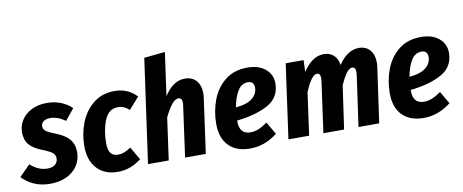

<svg xmlns="http://www.w3.org/2000/svg" viewBox="-90 -1046 3263 1352"><g transform="rotate(-10 1542.0 -370.0)"><path d="M428 -480 363 -400Q309 -439 255 -439Q225 -439 207.5 -426Q190 -413 190 -391Q190 -370 208 -356.5Q226 -343 280 -322Q341 -298 371 -262.5Q401 -227 401 -170Q401 -116 373 -73.5Q345 -31 294 -7Q243 17 177 17Q113 17 62.5 -5.5Q12 -28 -23 -66L54 -144Q111 -92 176 -92Q213 -92 232 -109Q251 -126 251 -151Q251 -177 233 -192Q215 -207 162 -228Q100 -252 71.5 -285.5Q43 -319 43 -374Q43 -422 68.5 -461.5Q94 -501 141 -524.5Q188 -548 251 -548Q304 -548 349.5 -530Q395 -512 428 -480Z M892 -481 819 -398Q798 -416 779 -424Q760 -432 738 -432Q672 -432 642.5 -360.5Q613 -289 613 -198Q613 -145 631 -123.5Q649 -102 683 -102Q706 -102 726.5 -110Q747 -118 775 -136L829 -44Q752 17 661 17Q566 17 512 -41.5Q458 -100 458 -202Q458 -289 489 -368.5Q520 -448 582.5 -498Q645 -548 735 -548Q830 -548 892 -481Z M1348 -423Q1348 -405 1345 -387L1291 0H1143L1193 -361Q1195 -377 1195 -382Q1195 -419 1168 -419Q1145 -419 1120.5 -388.5Q1096 -358 1068 -301L1026 0H878L982 -742L1132 -757L1089 -448Q1115 -492 1153 -520Q1191 -548 1237 -548Q1289 -548 1318.5 -514.5Q1348 -481 1348 -423Z M1860 -406Q1860 -304 1773.5 -256Q1687 -208 1549 -193V-191Q1549 -140 1569.5 -117.5Q1590 -95 1628 -95Q1658 -95 1686 -106.5Q1714 -118 1750 -143L1802 -54Q1712 17 1607 17Q1508 17 1454 -38.5Q1400 -94 1400 -195Q1400 -284 1430 -364.5Q1460 -445 1524 -496.5Q1588 -548 1684 -548Q1766 -548 1813 -507.5Q1860 -467 1860 -406ZM1714 -401Q1714 -421 1703.5 -433.5Q1693 -446 1670 -446Q1624 -446 1596.5 -400.5Q1569 -355 1557 -286Q1638 -293 1676 -324.5Q1714 -356 1714 -401Z M2589 -424Q2589 -406 2586 -388L2531 0H2383L2434 -361Q2436 -379 2436 -383Q2436 -420 2411 -420Q2372 -420 2324 -307L2280 0H2132L2182 -361Q2184 -379 2184 -385Q2184 -420 2159 -420Q2120 -420 2072 -303L2030 0H1882L1956 -531H2084L2081 -447Q2147 -548 2230 -548Q2273 -548 2300.5 -523Q2328 -498 2335 -452Q2364 -497 2401.5 -522.5Q2439 -548 2481 -548Q2531 -548 2560 -515Q2589 -482 2589 -424Z M3101 -406Q3101 -304 3014.5 -256Q2928 -208 2790 -193V-191Q2790 -140 2810.5 -117.5Q2831 -95 2869 -95Q2899 -95 2927 -106.5Q2955 -118 2991 -143L3043 -54Q2953 17 2848 17Q2749 17 2695 -38.5Q2641 -94 2641 -195Q2641 -284 2671 -364.5Q2701 -445 2765 -496.5Q2829 -548 2925 -548Q3007 -548 3054 -507.5Q3101 -467 3101 -406ZM2955 -401Q2955 -421 2944.5 -433.5Q2934 -446 2911 -446Q2865 -446 2837.5 -400.5Q2810 -355 2798 -286Q2879 -293 2917 -324.5Q2955 -356 2955 -401Z"/></g></svg>

Font: Fira Sans Condensed
Style: Bold Italic
Weight: 700
Width: 3
Italic angle: -8°
Designer: Carrois Corporate & Edenspiekermann AG
Foundry: Carrois Corporate GbR & Edenspiekermann AG
Version: Version 4.203